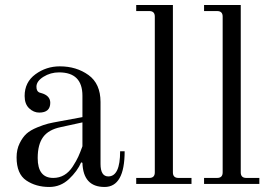

<svg xmlns="http://www.w3.org/2000/svg" viewBox="-20 -732 1074 764"><path d="M130 -103Q130 -24 192 -24Q216 -24 235.5 -35.5Q255 -47 269.5 -69.5Q284 -92 291.5 -108.5Q299 -125 308 -150V-245L221 -226Q173 -216 151.5 -186.5Q130 -157 130 -103ZM46 -106Q46 -137 58 -161.5Q70 -186 85.5 -200Q101 -214 128 -225Q155 -236 171.5 -240Q188 -244 216 -249L308 -266V-351Q308 -444 215 -444Q181 -444 153 -426.5Q125 -409 125 -387Q125 -377 128 -372Q132 -364 143 -362Q180 -352 180 -323Q180 -284 136 -284Q114 -284 96 -301Q78 -318 78 -350Q78 -405 121 -436.5Q164 -468 218 -468Q284 -468 332 -433.5Q380 -399 380 -326V-80Q380 -30 411 -30Q458 -30 458 -130H476Q476 12 396 12Q311 12 308 -84L303 -86Q288 -51 254.5 -19.5Q221 12 176 12Q123 12 84.5 -14Q46 -40 46 -106Z M522 0V-24H574Q596 -24 596 -46V-666Q596 -688 574 -688H522V-712H668V-46Q668 -24 690 -24H742V0Z M792 0V-24H844Q866 -24 866 -46V-666Q866 -688 844 -688H792V-712H938V-46Q938 -24 960 -24H1012V0Z"/></svg>

Font: Old Standard TT
Style: Regular
Weight: 400
Designer: Alexey Kryukov <alexios@thessalonica.org.ru>
Version: Version 2.2